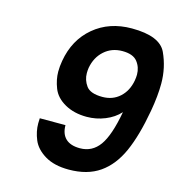

<svg xmlns="http://www.w3.org/2000/svg" viewBox="-110 -842 871 939"><g transform="rotate(15 325.5 -372.5)"><path d="M251 -205Q251 -161 275.5 -137.5Q300 -114 348 -114Q410 -114 447 -165.5Q484 -217 506 -339Q477 -307 432.5 -289Q388 -271 340 -271Q276 -271 229 -297.5Q182 -324 165.5 -366.5Q149 -409 149 -449Q149 -475 154 -504Q173 -615 251 -680.5Q329 -746 443 -746Q585 -746 618 -674.5Q651 -603 651 -522Q651 -460 637 -381Q614 -251 577 -168Q540 -85 478 -42Q416 1 322 1Q248 1 201 -27.5Q154 -56 137 -97Q120 -138 120 -179Q120 -192 121 -205ZM389 -385Q441 -385 476.5 -417Q512 -449 522 -503Q525 -520 525 -534Q525 -571 503 -599Q481 -627 427 -627Q373 -627 335.5 -593.5Q298 -560 288 -505Q286 -491 286 -478Q286 -443 307 -414Q328 -385 389 -385Z"/></g></svg>

Font: Fz Poppins SemBd
Style: Italic
Weight: 600
Italic angle: -10°
Designer: Ninad Kale (Devanagari), Jonny Pinhorn (Latin)
Foundry: Indian Type Foundry
Version: Vit hóa bi Vntype.Com & FontZin.Com